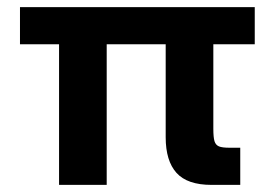

<svg xmlns="http://www.w3.org/2000/svg" viewBox="-20 -520 773 540"><path d="M446 -134V-434.6H580V-158Q580 -133.5 583.3 -122.8Q586.6 -112.2 595.8 -108.3Q604.9 -104.5 625.5 -104.5H655.7V0H575Q506.7 0 476.3 -33.9Q446 -67.7 446 -134ZM36.2 -500H696.5V-395.5H36.2ZM146.1 -434.6H280.1V0H146.1Z"/></svg>

Font: TASA Orbiter VF Text
Style: Regular
Weight: 400
Designer: Weizhong Zhang
Foundry: 本地遙控
Version: Version 1.001;Glyphs 3.2 (3192)